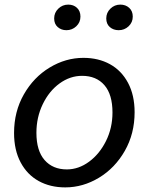

<svg xmlns="http://www.w3.org/2000/svg" viewBox="-20 -800 647 833"><path d="M41 -223Q41 -316 83.5 -390.5Q126 -465 195.5 -507Q265 -549 342 -549Q407 -549 457 -521.5Q507 -494 535.5 -440.5Q564 -387 564 -313Q564 -220 521.5 -145.5Q479 -71 409.5 -29Q340 13 263 13Q198 13 148 -14.5Q98 -42 69.5 -95.5Q41 -149 41 -223ZM468 -312Q468 -390 433 -430.5Q398 -471 336 -471Q284 -471 238.5 -438Q193 -405 165.5 -348Q138 -291 138 -224Q138 -146 173.5 -105.5Q209 -65 270 -65Q321 -65 366.5 -98.5Q412 -132 440 -188.5Q468 -245 468 -312ZM215 -720Q215 -745 233 -762.5Q251 -780 276 -780Q299 -780 314 -766Q329 -752 329 -728Q329 -703 311 -686Q293 -669 268 -669Q246 -669 230.5 -682.5Q215 -696 215 -720ZM441 -720Q441 -745 459 -762.5Q477 -780 502 -780Q525 -780 540.5 -766Q556 -752 556 -728Q556 -703 538 -686Q520 -669 495 -669Q472 -669 456.5 -682.5Q441 -696 441 -720Z"/></svg>

Font: Nebula Sans Medium
Style: Regular
Weight: 500
Italic angle: -9°
Designer: Paul D. Hunt for Adobe (as Source Sans)
Foundry: Nebula Entertainment & Broadcasting LLC
Version: Version 1.010